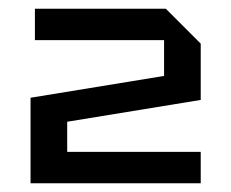

<svg xmlns="http://www.w3.org/2000/svg" viewBox="-20 -720 530 440"><path d="M440 -372V-300H50V-496L356 -546V-628H60V-700H360L440 -620V-491L134 -441V-372Z"/></svg>

Font: Tektur
Style: Regular
Weight: 400
Designer: Adam Jagosz
Foundry: Adam Jagosz
Version: Version 1.005;gftools[0.9.30]